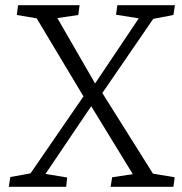

<svg xmlns="http://www.w3.org/2000/svg" viewBox="-20 -723 705 743"><path d="M14 0 20 -38 98 -52 303 -350 122 -652 45 -665 50 -703H288L283 -665L202 -653L348 -400L517 -652L429 -666L434 -703H657L651 -665L573 -650L376 -363L572 -51L656 -37L651 0H408L414 -37L494 -49L333 -312L156 -50L240 -36L236 0Z"/></svg>

Font: Literata 18pt Light
Style: Italic
Weight: 300
Italic angle: -2°
Designer: Latin by Veronika Burian and Jose Scaglione. Greek by Irene Vlachou. Cyrillic by Vera Evstafieva
Foundry: TypeTogether
Version: Version 3.103;gftools[0.9.29]